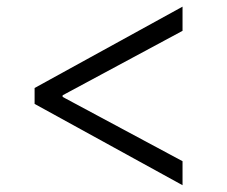

<svg xmlns="http://www.w3.org/2000/svg" viewBox="-20 -567 669 566"><path d="M82 -260.7V-307.6L518.1 -547.4V-476.1L161.1 -284.2L164.6 -291V-277.8L161.1 -283.2L518.1 -91.8V-21Z"/></svg>

Font: Inter 24pt Light
Style: Regular
Weight: 300
Designer: Rasmus Andersson
Foundry: rsms
Version: Version 4.001;git-66647c0bb